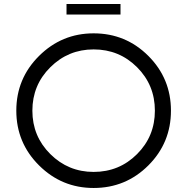

<svg xmlns="http://www.w3.org/2000/svg" viewBox="-20 -926 934 956"><path d="M311.2 -853.8V-906.2H580V-853.8ZM446.2 10Q287.5 10 174.4 -102.5Q61.2 -215 61.2 -375Q61.2 -535 174.4 -647.5Q287.5 -760 446.2 -760Q606.2 -760 718.8 -647.5Q831.2 -535 831.2 -375Q831.2 -215 718.8 -102.5Q606.2 10 446.2 10ZM446.2 -70Q573.8 -70 662.5 -158.8Q751.2 -247.5 751.2 -375Q751.2 -502.5 662.5 -591.2Q573.8 -680 446.2 -680Q320 -680 230.6 -591.2Q141.2 -502.5 141.2 -375Q141.2 -247.5 230.6 -158.8Q320 -70 446.2 -70Z"/></svg>

Font: Now Alt
Style: Regular
Weight: 400
Designer: Alfredo Marco Pradil
Foundry: Alfredo Marco Pradil
Version: Version 1.002;PS 001.002;hotconv 1.0.88;makeotf.lib2.5.64775